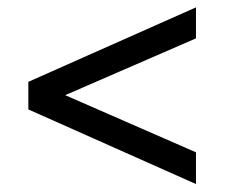

<svg xmlns="http://www.w3.org/2000/svg" viewBox="-20 -508 604 508"><path d="M106 -236V-276.5L498.5 -105V-21L55 -218.5V-291.5L498.5 -488.5V-406.5Z"/></svg>

Font: Newsreader 7pt
Style: Regular
Weight: 400
Designer: Hugues Gentile
Foundry: Production Type
Version: Version 1.003